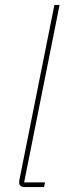

<svg xmlns="http://www.w3.org/2000/svg" viewBox="-20 -760 275 780"><path d="M159 0H81Q70 0 64 -4.5Q58 -9 58 -19Q58 -24 58.5 -27.5Q59 -31 60 -35L201 -740H222L78 -19H163Z"/></svg>

Font: IBM Plex Sans Thin
Style: Italic
Weight: 250
Italic angle: -11.31°
Designer: Mike Abbink, Paul van der Laan, Pieter van Rosmalen
Foundry: Bold Monday
Version: Version 3.201